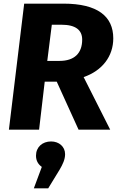

<svg xmlns="http://www.w3.org/2000/svg" viewBox="-20 -713 654 1056"><path d="M603 -502C603 -623 517 -693 329 -693H113L29 0H195L226 -264H292L412 0H586L440 -289C542 -324 603 -403 603 -502ZM240 -378 265 -577H318C397 -577 432 -547 432 -495C432 -420 389 -378 307 -378ZM166 323H245L308 220C325 191 338 164 338 135C338 94 305 65 261 65C213 65 178 96 178 143C178 170 189 190 210 205Z"/></svg>

Font: Fira Sans OT
Style: Bold Italic
Weight: 700
Italic angle: -8°
Designer: Carrois Corporate & Edenspiekermann
Foundry: Carrois Corporate GbR & Edenspiekermann AG
Version: Version 2.001